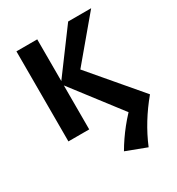

<svg xmlns="http://www.w3.org/2000/svg" viewBox="-217 -793 1120 1215"><g transform="rotate(-30 342.5 -186.0)"><path d="M510 286 362 230Q402 161 453.5 96.5Q505 32 569 -27L550 81L229 -337L467 -658H635L348 -316L355 -388L685 0Q630 66 586 137.5Q542 209 510 286ZM89 0V-658H241V0Z"/></g></svg>

Font: Ysabeau SC ExtraBold
Style: Regular
Weight: 800
Designer: Christian Thalmann (Catharsis Fonts)
Version: Version 2.001;gftools[0.9.30]; featfreeze: smcp